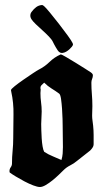

<svg xmlns="http://www.w3.org/2000/svg" viewBox="-20 -750 414 769"><path d="M223 -532Q227 -532 244 -522Q261 -512 281.5 -499.5Q302 -487 320 -475.5Q338 -464 344 -460Q352 -454 352 -449Q352 -441 349 -434Q346 -427 346 -419Q346 -396 348 -372.5Q350 -349 350 -325Q350 -315 349.5 -306Q349 -297 349 -287Q349 -277 350.5 -267Q352 -257 353 -247Q355 -227 355 -209.5Q355 -192 355 -172Q355 -165 350.5 -158.5Q346 -152 341 -147Q328 -136 315 -126.5Q302 -117 289 -106Q276 -95 261 -87.5Q246 -80 234 -68Q227 -61 215 -49.5Q203 -38 190 -27.5Q177 -17 163.5 -9Q150 -1 140 -1Q130 -1 113 -7.5Q96 -14 78 -23.5Q60 -33 43.5 -43Q27 -53 19 -59Q18 -61 18 -65Q18 -73 23 -80Q28 -87 28 -95Q28 -121 30.5 -146Q33 -171 33 -197Q33 -243 34 -290.5Q35 -338 25 -383Q25 -385 24.5 -386Q24 -387 24 -389Q24 -393 39 -405Q54 -417 73.5 -430.5Q93 -444 111 -456Q129 -468 135 -471Q159 -483 178.5 -502Q198 -521 223 -532ZM143 -392Q143 -388 142.5 -384.5Q142 -381 142 -377Q142 -358 144.5 -340Q147 -322 147 -303Q147 -290 146 -278Q145 -266 145 -253Q145 -244 145.5 -228Q146 -212 147 -195.5Q148 -179 150.5 -164Q153 -149 157 -142Q174 -131 191.5 -124Q209 -117 226 -109Q230 -122 231 -135Q232 -148 232 -161Q232 -184 231.5 -203.5Q231 -223 231 -246Q231 -254 230.5 -273.5Q230 -293 228.5 -314.5Q227 -336 224.5 -353.5Q222 -371 217 -375Q202 -386 186.5 -395.5Q171 -405 157 -419Q152 -414 147 -409.5Q142 -405 142 -398Q142 -394 143 -392ZM149 -730Q151 -729 153 -728Q155 -727 157 -725Q163 -720 180 -699.5Q197 -679 216 -654.5Q235 -630 251 -608Q267 -586 271 -577Q273 -572 272 -569.5Q271 -567 268 -563Q264 -558 258 -552.5Q252 -547 245 -543Q238 -539 230.5 -538Q223 -537 217 -542Q215 -543 211 -548.5Q207 -554 203.5 -560.5Q200 -567 196.5 -573Q193 -579 192 -582Q188 -591 176 -603.5Q164 -616 150 -628.5Q136 -641 123.5 -653Q111 -665 106 -673Q101 -681 101.5 -689Q102 -697 107 -703Q115 -714 125 -721.5Q135 -729 149 -730Z"/></svg>

Font: Hand Textur
Style: Regular
Weight: 400
Designer: F. H. Ehmcke um 1935
Foundry: Peter Wiegel
Version: Version 1.000